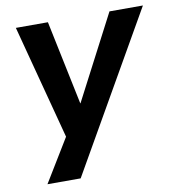

<svg xmlns="http://www.w3.org/2000/svg" viewBox="-78 -571 752 820"><g transform="rotate(-10 298.0 -160.5)"><path d="M62 180 190 -30 185 30 45 -501H184L260 -136H261L451 -501H596L206 180Z"/></g></svg>

Font: Nunito Sans 7pt
Style: Bold Italic
Weight: 700
Italic angle: -9°
Version: Version 3.101;gftools[0.9.27]